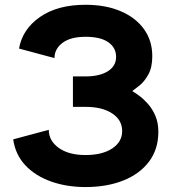

<svg xmlns="http://www.w3.org/2000/svg" viewBox="-20 -755 704 788"><path d="M331.1 -441.4Q388.7 -441.4 422.6 -462.6Q456.5 -483.9 456.5 -521.5Q456.5 -559.1 424.8 -581.5Q393.1 -604 331.1 -604Q269.5 -604 236.6 -579.1Q203.6 -554.2 203.6 -516.6L58.1 -555.7Q71.8 -634.8 143.8 -685.1Q215.8 -735.4 331.1 -735.4Q413.6 -735.4 475.3 -709Q537.1 -682.6 571 -635.3Q605 -587.9 605 -524.4Q605 -478.5 588.9 -449.5Q572.8 -420.4 553 -404.5Q533.2 -388.7 522.9 -381.3Q532.7 -375.5 550.3 -362.8Q567.9 -350.1 586.2 -329.8Q604.5 -309.6 617.2 -280.8Q629.9 -252 629.9 -214.4Q629.9 -142.1 591.3 -91.3Q552.7 -40.5 485.4 -13.9Q418 12.7 331.1 12.7Q253.9 12.7 189.7 -10Q125.5 -32.7 84.2 -76.4Q43 -120.1 34.2 -183.1L180.2 -222.2Q180.2 -177.2 221.2 -147.9Q262.2 -118.7 331.1 -118.7Q399.9 -118.7 440.7 -145.8Q481.4 -172.9 481.4 -217.3Q481.4 -262.2 440.7 -289.3Q399.9 -316.4 331.1 -316.4H279.3V-441.4Z"/></svg>

Font: Giphurs
Style: Bold
Weight: 700
Version: Version 0.920; ttfautohint (v1.8.4.7-5d5b)